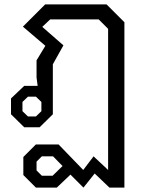

<svg xmlns="http://www.w3.org/2000/svg" viewBox="-20 -578 665 872"><path d="M86 217V135L143 78H246L358 194L405 132L471 194V-447L428 -490H208L172 -456L268 -372L220 -286V-59L160 0H90L30 -59V-131L90 -188H151L146 -226V-304L186 -370L84 -457L185 -558H464L545 -477V274H477L410 210L359 274L300 215L238 274H143ZM143 -49 168 -73V-115L143 -139H107L82 -115V-73L107 -49ZM219 220 264 176 221 132H170L146 156V196L170 220Z"/></svg>

Font: Chakra Petch
Style: Regular
Weight: 400
Designer: Katatrad Aksorn Co.,Ltd.
Foundry: Cadson Demak Co.,Ltd.
Version: Version 1.000; ttfautohint (v1.6)